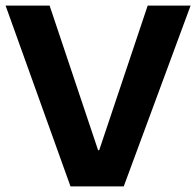

<svg xmlns="http://www.w3.org/2000/svg" viewBox="-20 -669 704 689"><path d="M664 -649H510L336 -130H332L158 -649H0L233 0H424Z"/></svg>

Font: Play
Style: Bold
Weight: 700
Designer: Jonas Hecksher
Foundry: Jonas Hecksher, Playtypeª, e-types AS
Version: Version 1.002